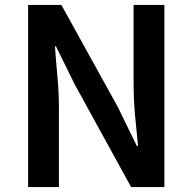

<svg xmlns="http://www.w3.org/2000/svg" viewBox="-20 -759 782 779"><path d="M94 0V-739H229L458 -325L535 -167H540Q534 -224 528 -290.5Q522 -357 522 -419V-739H647V0H512L284 -415L207 -571H203Q207 -513 213 -448.5Q219 -384 219 -322V0Z"/></svg>

Font: Noto Sans TC SemiBold
Style: Regular
Weight: 600
Designer: Ryoko NISHIZUKA  (kana, bopomofo & ideographs); Paul D. Hunt (Latin, Greek & Cyrillic); Sandoll Communications , Soo-you
Foundry: Adobe
Version: Version 2.004-H2;hotconv 1.0.118;makeotfexe 2.5.65603